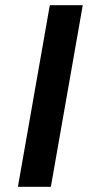

<svg xmlns="http://www.w3.org/2000/svg" viewBox="-20 -720 353 740"><path d="M172 -700H299L176 0H49Z"/></svg>

Font: Sarabun SemiBold
Style: Italic
Weight: 600
Italic angle: -10°
Designer: Suppakit Chalermlarp | Katatrad Co.,Ltd.
Foundry: Cadson Demak Co.,Ltd.
Version: Version 1.000; ttfautohint (v1.6)